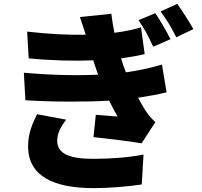

<svg xmlns="http://www.w3.org/2000/svg" viewBox="-20 -894 1040 990"><path d="M781 -826 694 -790C726 -744 743 -711 770 -653L859 -692C841 -729 806 -789 781 -826ZM894 -874 808 -835C841 -790 860 -759 889 -702L977 -744C957 -780 920 -838 894 -874ZM103 -519 111 -377C260 -368 420 -368 543 -375C556 -348 570 -321 586 -293C558 -295 509 -299 474 -302L462 -187C537 -179 654 -165 710 -155L781 -264C761 -283 747 -299 732 -321C719 -341 705 -365 692 -390C745 -398 794 -407 839 -418L815 -561C766 -547 709 -532 629 -521C624 -535 619 -548 615 -559C611 -570 608 -582 604 -593C654 -600 693 -607 726 -615L707 -753C673 -743 628 -732 570 -725C564 -756 558 -788 554 -823L392 -806C403 -774 413 -744 422 -715C334 -713 237 -718 120 -731L128 -593C254 -581 367 -579 461 -583C465 -569 471 -553 477 -534C480 -526 483 -518 486 -509C378 -504 250 -506 103 -519ZM321 -277 171 -305C147 -256 123 -203 125 -134C128 16 260 76 462 76C542 76 641 68 711 57L720 -97C649 -83 557 -75 462 -75C343 -75 275 -99 275 -168C275 -210 297 -245 321 -277Z"/></svg>

Font: Noto Sans JP Black
Style: Regular
Weight: 900
Designer: Ryoko NISHIZUKA 西塚涼子 (kana, bopomofo & ideographs); Paul D. Hunt (Latin, Greek & Cyrillic); Sandoll Communications 산돌커뮤니
Foundry: Adobe
Version: Version 2.002;hotconv 1.0.116;makeotfexe 2.5.65601